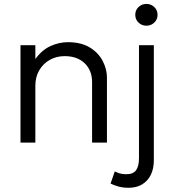

<svg xmlns="http://www.w3.org/2000/svg" viewBox="-20 -710 868 956"><path d="M82 0V-485H156V-416Q188.5 -461 231.2 -480.5Q274 -500 318.5 -500Q383.5 -500 426.8 -473.8Q470 -447.5 491.2 -406.8Q512.5 -366 512.5 -324V0H438.5V-301.5Q438.5 -359 401.8 -394.8Q365 -430.5 302 -430.5Q261 -430.5 228 -412Q195 -393.5 175.5 -360.2Q156 -327 156 -283V0ZM620.5 225Q592.5 225 570 218.8Q547.5 212.5 530.5 204L551.5 143.5Q564 149.5 576.5 153.5Q589 157.5 608 157.5Q644 157.5 658 137Q672 116.5 672 77V-485H746V87Q746 130 730.8 160.8Q715.5 191.5 687.5 208.2Q659.5 225 620.5 225ZM709 -582Q686 -582 669.8 -597.5Q653.5 -613 653.5 -636Q653.5 -659.5 669.8 -675Q686 -690.5 709 -690.5Q732 -690.5 748.2 -675Q764.5 -659.5 764.5 -636Q764.5 -613 748.2 -597.5Q732 -582 709 -582Z"/></svg>

Font: Geologica Roman ExtraLight
Style: Regular
Weight: 250
Designer: Sindre Bremnes, Frode Helland
Foundry: Monokrom Skriftforlag AS
Version: Version 1.010;gftools[0.9.28]